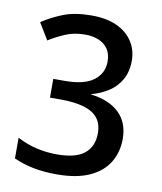

<svg xmlns="http://www.w3.org/2000/svg" viewBox="-83 -791 730 867"><g transform="rotate(10 282.5 -357.0)"><path d="M236 10Q176 10 128.5 0.5Q81 -9 38 -28V-123Q82 -100 127 -89.5Q172 -79 221 -79Q308 -79 347.5 -112Q387 -145 387 -204Q387 -248 365.5 -274.5Q344 -301 301.5 -313.5Q259 -326 197 -326H146V-412H197Q289 -412 331.5 -445Q374 -478 374 -531Q374 -567 358 -589.5Q342 -612 315 -623Q288 -634 254 -634Q203 -634 162.5 -616.5Q122 -599 89 -578L43 -654Q87 -683 139 -703.5Q191 -724 268 -724Q337 -724 384 -702Q431 -680 456 -641.5Q481 -603 481 -554Q481 -503 460 -466.5Q439 -430 404 -407.5Q369 -385 327 -374V-372Q410 -362 456 -318Q502 -274 502 -199Q502 -139 473.5 -91.5Q445 -44 386 -17Q327 10 236 10Z"/></g></svg>

Font: Noto Sans Oriya Medium
Style: Regular
Weight: 500
Version: Version 2.003